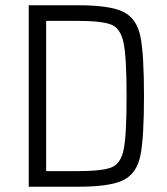

<svg xmlns="http://www.w3.org/2000/svg" viewBox="-20 -708 635 728"><path d="M89 -688H277Q397 -688 447.5 -663Q498 -638 512 -571.5Q526 -505 526 -344Q526 -183 512 -116.5Q498 -50 447.5 -25Q397 0 277 0H89ZM460 -344Q460 -491 448.5 -546Q437 -601 401 -615Q365 -629 267 -629H155V-59H267Q366 -59 402 -73Q438 -87 449 -141.5Q460 -196 460 -344Z"/></svg>

Font: Saira Semi Condensed Light
Style: Regular
Weight: 300
Width: 4
Designer: Hector Gatti with collaboration of the Omnibus-Type team
Foundry: Omnibus-Type
Version: Version 1.001; ttfautohint (v1.8)